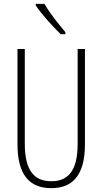

<svg xmlns="http://www.w3.org/2000/svg" viewBox="-20 -969 533 999"><path d="M211 -949H166V-941C198 -892 258 -828 296 -791H320V-802C283 -846 243 -895 211 -949ZM422 -218V-714H384V-221C384 -73 329 -26 247 -26C160 -26 109 -79 109 -221V-714H71V-218C71 -60 133 10 247 10C348 10 422 -46 422 -218Z"/></svg>

Font: Noto Sans Ethiopic ExtraCondensed ExtraLight
Style: Regular
Weight: 200
Width: 2
Designer: Monotype Design Team
Foundry: Monotype Imaging Inc.
Version: Version 2.102